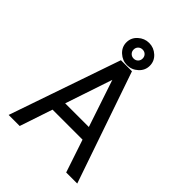

<svg xmlns="http://www.w3.org/2000/svg" viewBox="-257 -1048 1175 1175"><g transform="rotate(45 331.0 -460.0)"><path d="M148.4 -294.9V-212.9H502.9V-294.9ZM331.1 -600.6 532.2 0H627.9L378.9 -722.7H283.2L34.2 0H129.9ZM229.5 -823.7Q229.5 -783.7 260.3 -755.6Q291 -727.5 331.1 -727.5Q371.6 -727.5 402.1 -755.6Q432.6 -783.7 432.6 -823.7Q432.6 -864.3 402.1 -892.1Q371.6 -919.9 331.1 -919.9Q291 -919.9 260.3 -892.1Q229.5 -864.3 229.5 -823.7ZM292 -823.7Q292 -840.8 303.2 -851.8Q314.5 -862.8 331.1 -862.8Q348.1 -862.8 359.1 -851.8Q370.1 -840.8 370.1 -823.7Q370.1 -807.1 359.1 -795.9Q348.1 -784.7 331.1 -784.7Q314.5 -784.7 303.2 -795.9Q292 -807.1 292 -823.7Z"/></g></svg>

Font: Giphurs SC
Style: Regular
Weight: 400
Version: Version 0.920